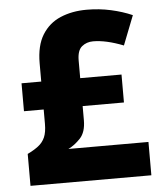

<svg xmlns="http://www.w3.org/2000/svg" viewBox="-52 -769 682 815"><g transform="rotate(-5 289.0 -362.0)"><path d="M347 -724Q401 -724 450.5 -713Q500 -702 541 -684L492 -559Q418 -588 363 -588Q335 -588 315 -571.5Q295 -555 295 -512V-437H471V-318H295V-258Q295 -207 270.5 -181Q246 -155 219 -142H560V0H45V-136Q72 -149 91 -163.5Q110 -178 119.5 -199.5Q129 -221 129 -257V-318H45V-437H129V-515Q129 -590 157.5 -636Q186 -682 235.5 -703Q285 -724 347 -724Z"/></g></svg>

Font: Noto Sans Sinhala UI ExtraBold
Style: Regular
Weight: 800
Designer: Jelle Bosma - Monotype Design Team
Foundry: Monotype Imaging Inc.
Version: Version 2.006; ttfautohint (v1.8.4.7-5d5b)